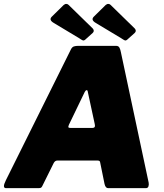

<svg xmlns="http://www.w3.org/2000/svg" viewBox="-36 -981 855 1001"><path d="M-4 0Q-15 0 -15.5 -10Q-16 -20 -5 -42L334 -724Q340 -736 349.5 -739Q359 -742 372 -742H569Q582 -742 587 -732Q592 -722 594 -710L739 -29Q741 -19 738 -9.5Q735 0 724 0H528Q514 0 509 -22L486 -135Q485 -144 473 -144H263Q251 -144 244 -131L184 -10Q181 -4 177 -2Q173 0 162 0H-4ZM446 -314Q463 -314 458 -334L422 -501Q421 -511 416 -511Q411 -511 406 -502L323 -330Q319 -320 321 -317Q323 -314 332 -314ZM296 -955Q303 -961 310.5 -960.5Q318 -960 322 -955L446 -834Q451 -830 452.5 -823Q454 -816 447 -809L408 -774Q401 -768 394.5 -771Q388 -774 378 -781L245 -861Q217 -877 234 -894ZM515 -955Q522 -961 529.5 -960.5Q537 -960 541 -955L665 -834Q670 -830 671.5 -823Q673 -816 666 -809L627 -774Q620 -768 613.5 -771Q607 -774 597 -781L464 -861Q436 -877 453 -894Z"/></svg>

Font: Libre Franklin Black
Style: Italic
Weight: 900
Italic angle: -8°
Designer: Pablo Impallari, Rodrigo Fuenzalida, Nhung Nguyen
Foundry: Impallari Type
Version: Version 3.000